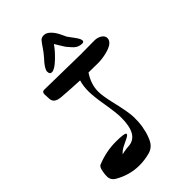

<svg xmlns="http://www.w3.org/2000/svg" viewBox="-339 -1043 1145 1145"><g transform="rotate(-45 233.0 -470.5)"><path d="M344 -710 461 -711Q486 -711 506 -698.5Q526 -686 526 -666Q526 -626 448 -608Q408 -599 372 -600Q336 -601 301 -601Q261 -542 261 -479Q261 -445 276 -379Q304 -263 304 -218.5Q304 -174 300 -150.5Q296 -127 291 -107.5Q286 -88 276 -65Q257 -18 213 -6Q169 6 125 6Q43 6 -30 -36Q-60 -53 -60 -85Q-60 -102 -57 -118Q-52 -156 -36 -162Q43 -194 123 -194Q203 -194 203 -181Q203 -172 176 -159.5Q149 -147 140 -142Q117 -131 100 -112Q107 -113 119 -116Q145 -121 160 -121Q249 -127 249 -272Q249 -314 235 -396Q221 -478 221 -521.5Q221 -565 232 -603Q159 -606 83 -612Q28 -616 25 -653Q23 -681 23 -694Q23 -715 41 -715ZM411 -761Q411 -749 396.5 -749Q382 -749 367 -755Q352 -761 336.5 -778.5Q321 -796 315.5 -802.5Q310 -809 293 -837.5Q276 -866 275 -867Q254 -835 212.5 -795.5Q171 -756 148 -756Q130 -756 130 -779Q130 -802 175 -850Q197 -875 213.5 -900Q230 -925 240 -936Q250 -947 270 -947Q290 -947 310 -927.5Q330 -908 344.5 -877Q359 -846 360.5 -843.5Q362 -841 373 -826.5Q384 -812 391 -802Q411 -775 411 -761Z"/></g></svg>

Font: Devonshire
Style: Regular
Weight: 400
Designer: Astigmatic (AOETI)
Foundry: Astigmatic (AOETI)
Version: Version 1.001